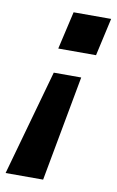

<svg xmlns="http://www.w3.org/2000/svg" viewBox="-128 -556 491 806"><g transform="rotate(10 118.0 -153.0)"><path d="M-45 204 81 -246H198L115 204ZM279 -510 243 -349H82L119 -510Z"/></g></svg>

Font: Instrument Sans SemiCondensed
Style: Bold Italic
Weight: 700
Width: 4
Italic angle: -13°
Designer: Rodrigo Fuenzalida
Foundry: fragTYPE
Version: Version 1.000;gftools[0.9.28]